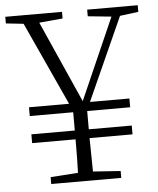

<svg xmlns="http://www.w3.org/2000/svg" viewBox="-56 -743 647 787"><g transform="rotate(-5 267.5 -349.5)"><path d="M540 -671.9 463.9 -662.1 310.5 -321.3H472.7V-285.2H295.9V-210H472.7V-173.8H295.9Q295.9 -157.2 297.9 -36.1L411.1 -28.3V0H123V-28.3L236.3 -36.1Q238.3 -95.7 238.3 -173.8H59.6V-210H238.3V-285.2H59.6V-321.3H224.6L67.4 -664.1L-4.9 -671.9V-699.2H228.5V-671.9L131.8 -663.1L281.2 -327.1L428.7 -662.1L332 -671.9V-699.2H540Z"/></g></svg>

Font: GenYoMin TW TTF ExtraLight
Style: Regular
Weight: 250
Version: Version 1.300